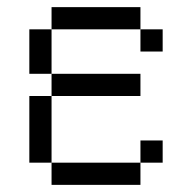

<svg xmlns="http://www.w3.org/2000/svg" viewBox="-20 -520 540 540"><path d="M437.5 -62.5V-125H375V-62.5H125V0H375V-62.5ZM375 -250V-312.5H125V-250H62.5V-62.5H125V-250ZM437.5 -375V-437.5H375V-375ZM125 -312.5Q125 -312.5 125 -437.5H62.5Q62.5 -437.5 62.5 -312.5ZM125 -437.5H375V-500H125Z"/></svg>

Font: CalcUnifontExMono
Style: Regular
Weight: 500
Version: Version 15.0.06